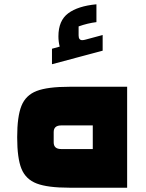

<svg xmlns="http://www.w3.org/2000/svg" viewBox="-20 -874 682 894"><path d="M60 0ZM572 0H303Q202 0 151 -19.5Q100 -39 80 -88Q60 -137 60 -235Q60 -332 80 -381.5Q100 -431 151 -450.5Q202 -470 303 -470H572ZM265 -290Q230 -290 230 -259V-211Q230 -180 265 -180H412V-290ZM458 -711V-638L222 -575V-647L258 -657Q252 -680 252 -705Q252 -778 297.5 -812Q343 -846 429 -854V-771Q388 -766 346 -751V-709Q346 -687 363 -687Q370 -687 380 -690Z"/></svg>

Font: Changa Black
Style: Regular
Weight: 900
Designer: Eduardo Rodriguez Tunni
Foundry: Eduardo Rodriguez Tunni
Version: Version 2.001; ttfautohint (v1.5.10-5e6f)